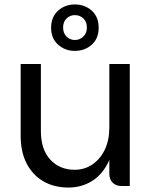

<svg xmlns="http://www.w3.org/2000/svg" viewBox="-20 -837 681 864"><path d="M472 -54V-549H564V0H526Q502 0 487 -15Q472 -30 472 -54ZM288 7Q223 7 174.5 -21.5Q126 -50 99.5 -102Q73 -154 73 -226V-549H164V-248Q164 -164 206.5 -118.5Q249 -73 316 -73Q361 -73 396.5 -97.5Q432 -122 452 -164.5Q472 -207 472 -263L492 -231Q491 -150 462.5 -97.5Q434 -45 388.5 -19Q343 7 288 7ZM424 -712Q424 -664 393 -636Q362 -608 316 -608Q273 -608 241.5 -636Q210 -664 210 -712Q210 -761 241.5 -789Q273 -817 316 -817Q362 -817 393 -789Q424 -761 424 -712ZM371 -713Q371 -739 355 -754Q339 -769 317 -769Q295 -769 279.5 -754Q264 -739 264 -713Q264 -688 279.5 -672.5Q295 -657 317 -657Q339 -657 355 -672.5Q371 -688 371 -713Z"/></svg>

Font: Parkinsans
Style: Regular
Weight: 400
Designer: Red Stone, Indian Type Foundry
Foundry: Indian Type Foundry
Version: Version 1.000